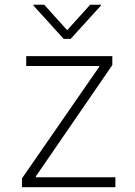

<svg xmlns="http://www.w3.org/2000/svg" viewBox="-20 -779 560 799"><path d="M71.4 0H460.2V-41.2H129.3V-45.1L447.4 -508.2V-545.5H89.1V-504.3H392.4V-500.4L71.4 -36.6ZM164.1 -759.2H119.3V-755.7L245 -617.2H274.1L399.9 -755.7V-759.2H355.1L259.6 -653.4Z"/></svg>

Font: Karasuma Gothic
Style: Thin
Weight: 200
Designer: Rasmus Andersson / Ryoko Ishizuka
Foundry: rsms
Version: Version 1.00